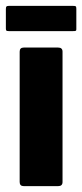

<svg xmlns="http://www.w3.org/2000/svg" viewBox="-27 -634 280 654"><path d="M186 -14Q186 0 171 0H54Q40 0 40 -14V-458Q40 -472 54 -472H171Q186 -472 186 -458ZM233 -534Q233 -530 231 -529Q229 -528 220 -528H4Q-4 -528 -5.5 -530Q-7 -532 -7 -537V-603Q-7 -610 -5 -612Q-3 -614 4 -614H221Q229 -614 231 -612.5Q233 -611 233 -604Z"/></svg>

Font: Glory ExtraBold
Style: Regular
Weight: 800
Designer: Robert Leuschke
Foundry: Robert Leuschke
Version: Version 1.011